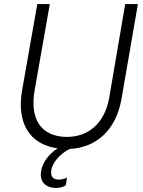

<svg xmlns="http://www.w3.org/2000/svg" viewBox="-20 -720 700 937"><path d="M244 197C264 199 285 194 301 185L307 146C292 156 271 157 260 156C236 154 225 138 231 106C237 75 271 31 320 7C452 0 547 -87 573 -238L653 -700H591L513 -243C491 -119 411 -48 297 -52C179 -57 125 -140 149 -279L223 -700H162L88 -280C60 -120 124 -15 261 4C214 35 188 75 181 112C172 160 195 192 244 197Z"/></svg>

Font: Fixel Text 20240404 Light
Style: Italic
Weight: 300
Width: 4
Italic angle: -10°
Designer: AlfaBravo + MacPaw
Foundry: Kyrylo Tkachov, Marchela Mozhyna, Serhii Makarenko, Maria Weinstein, Zakhar Kryvoshyya
Version: Version 1.211;Glyphs 3.2 (3225)